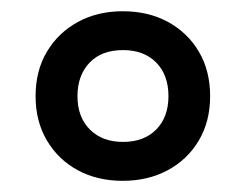

<svg xmlns="http://www.w3.org/2000/svg" viewBox="-20 -744 436 340"><path d="M197.3 -423.8Q152.3 -423.8 117.7 -442.6Q83 -461.4 63 -495.4Q43 -529.3 43 -573.7Q43 -618.7 63 -652.3Q83 -686 117.9 -705.1Q152.8 -724.1 197.3 -724.1Q242.7 -724.1 277.6 -705.1Q312.5 -686 332.3 -652.3Q352.1 -618.7 352.1 -573.7Q352.1 -528.8 332 -495.1Q312 -461.4 277.1 -442.6Q242.2 -423.8 197.3 -423.8ZM197.8 -492.7Q234.9 -492.7 256.6 -514.6Q278.3 -536.6 278.3 -573.7Q278.3 -611.3 256.6 -633.3Q234.9 -655.3 197.8 -655.3Q159.7 -655.3 138.4 -632.8Q117.2 -610.4 117.2 -573.7Q117.2 -536.6 139.2 -514.6Q161.1 -492.7 197.8 -492.7Z"/></svg>

Font: Open Sans SemiCondensed SemiBold
Style: Regular
Weight: 600
Width: 4
Designer: Monotype Design Team
Foundry: Monotype Imaging Inc.
Version: Version 3.000